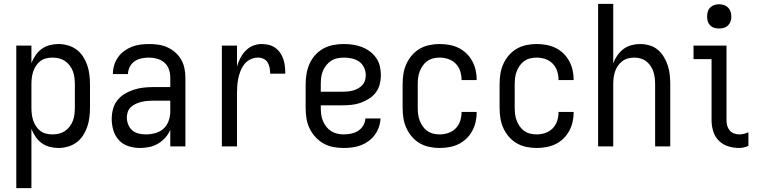

<svg xmlns="http://www.w3.org/2000/svg" viewBox="-20 -755 3915 990"><path d="M64 215V-520H142V-429Q150 -450 163 -469.5Q176 -489 194.5 -502.5Q213 -516 235.5 -522Q258 -528 281 -528Q306 -528 330.5 -521Q355 -514 375 -499Q395 -484 408.5 -463Q422 -442 430 -418.5Q438 -395 441 -370Q444 -345 444 -320V-200Q444 -175 441 -150Q438 -125 430 -101.5Q422 -78 408.5 -57Q395 -36 375 -21Q355 -6 330.5 1Q306 8 281 8Q258 8 235.5 2Q213 -4 194.5 -17.5Q176 -31 163 -50.5Q150 -70 142 -91V215ZM251 -62Q268 -62 284.5 -66Q301 -70 315 -79.5Q329 -89 339.5 -103Q350 -117 356 -133Q362 -149 364 -166Q366 -183 366 -200V-320Q366 -337 364 -354Q362 -371 356 -387Q350 -403 339.5 -417Q329 -431 315 -440.5Q301 -450 284.5 -454Q268 -458 251 -458Q234 -458 217.5 -454Q201 -450 188 -440Q175 -430 165.5 -415.5Q156 -401 151 -385.5Q146 -370 144 -353.5Q142 -337 142 -320V-200Q142 -183 144 -166.5Q146 -150 151 -134.5Q156 -119 165.5 -104.5Q175 -90 188 -80Q201 -70 217.5 -66Q234 -62 251 -62Z M702 8Q672 8 643 -1Q614 -10 593.5 -32Q573 -54 564.5 -83Q556 -112 556 -141Q556 -167 562.5 -192Q569 -217 584.5 -237Q600 -257 622 -270.5Q644 -284 668.5 -292Q693 -300 718 -303Q743 -306 769 -306H858V-355Q858 -376 851 -397Q844 -418 828 -432Q812 -446 791 -452Q770 -458 749 -458Q729 -458 709.5 -454Q690 -450 674 -439Q658 -428 649 -410Q640 -392 640 -373Q640 -373 640 -373Q640 -373 640 -373Q640 -373 640 -373Q640 -373 640 -373Q640 -373 640 -373Q640 -373 640 -373H562Q562 -373 562 -373Q562 -373 562 -373Q562 -396 568.5 -418Q575 -440 588 -459Q601 -478 619.5 -491.5Q638 -505 659 -513.5Q680 -522 703 -525Q726 -528 749 -528Q773 -528 797 -524.5Q821 -521 843 -511Q865 -501 883.5 -485Q902 -469 914 -448Q926 -427 931 -403Q936 -379 936 -355V0H858V-86Q849 -64 832.5 -45.5Q816 -27 795 -14.5Q774 -2 750 3Q726 8 702 8ZM732 -62Q756 -62 780.5 -68.5Q805 -75 823 -91.5Q841 -108 849.5 -131.5Q858 -155 858 -180V-236H769Q754 -236 738.5 -234.5Q723 -233 708.5 -229.5Q694 -226 680 -219.5Q666 -213 655 -203Q644 -193 639 -178.5Q634 -164 634 -149Q634 -131 641 -113Q648 -95 662 -83Q676 -71 694.5 -66.5Q713 -62 732 -62Z M1124 0V-520H1202V-412Q1208 -434 1219 -455Q1230 -476 1246 -493Q1262 -510 1284 -519Q1306 -528 1329 -528Q1348 -528 1366.5 -523.5Q1385 -519 1400 -508Q1415 -497 1425.5 -481.5Q1436 -466 1441.5 -448.5Q1447 -431 1449 -412.5Q1451 -394 1451 -375H1373Q1373 -390 1370.5 -404.5Q1368 -419 1360.5 -432Q1353 -445 1339.5 -451.5Q1326 -458 1311 -458Q1291 -458 1272.5 -449.5Q1254 -441 1241.5 -426Q1229 -411 1221.5 -392.5Q1214 -374 1209.5 -354.5Q1205 -335 1203.5 -315Q1202 -295 1202 -276V0Z M1752 8Q1725 8 1698 3Q1671 -2 1647.5 -15.5Q1624 -29 1605.5 -49.5Q1587 -70 1575.5 -94.5Q1564 -119 1560 -146Q1556 -173 1556 -200V-320Q1556 -347 1560.5 -374Q1565 -401 1576 -426Q1587 -451 1605.5 -471.5Q1624 -492 1648 -505Q1672 -518 1699 -523Q1726 -528 1753 -528Q1777 -528 1800.5 -524.5Q1824 -521 1846 -512.5Q1868 -504 1887 -490Q1906 -476 1919.5 -456.5Q1933 -437 1938.5 -414Q1944 -391 1944 -367Q1944 -343 1938 -320Q1932 -297 1917.5 -278Q1903 -259 1882.5 -246Q1862 -233 1839.5 -225Q1817 -217 1793.5 -214.5Q1770 -212 1746 -212H1634V-200Q1634 -183 1636 -166Q1638 -149 1644.5 -133Q1651 -117 1661.5 -103Q1672 -89 1686.5 -79.5Q1701 -70 1718 -66Q1735 -62 1752 -62Q1771 -62 1790.5 -66Q1810 -70 1826 -80Q1842 -90 1852.5 -107Q1863 -124 1864 -144H1942Q1941 -121 1933.5 -99.5Q1926 -78 1912.5 -59.5Q1899 -41 1880.5 -27.5Q1862 -14 1841 -6Q1820 2 1797 5Q1774 8 1752 8ZM1746 -282Q1760 -282 1774 -283.5Q1788 -285 1801 -288.5Q1814 -292 1826.5 -299Q1839 -306 1848.5 -316.5Q1858 -327 1862 -340.5Q1866 -354 1866 -368Q1866 -388 1857 -407Q1848 -426 1831.5 -437.5Q1815 -449 1794.5 -453.5Q1774 -458 1754 -458Q1736 -458 1719 -454.5Q1702 -451 1687.5 -441.5Q1673 -432 1662 -418Q1651 -404 1644.5 -388Q1638 -372 1636 -354.5Q1634 -337 1634 -320V-282Z M2247 8Q2221 8 2194 2.5Q2167 -3 2144 -16.5Q2121 -30 2103.5 -50.5Q2086 -71 2075 -95.5Q2064 -120 2060 -146.5Q2056 -173 2056 -200V-320Q2056 -347 2060 -373.5Q2064 -400 2075 -424.5Q2086 -449 2103.5 -469.5Q2121 -490 2144 -503.5Q2167 -517 2194 -522.5Q2221 -528 2247 -528Q2272 -528 2297 -523.5Q2322 -519 2344.5 -508Q2367 -497 2385 -479.5Q2403 -462 2415 -440Q2427 -418 2432.5 -393.5Q2438 -369 2438 -344Q2438 -344 2438 -343.5Q2438 -343 2438 -342H2360Q2360 -342 2360 -342.5Q2360 -343 2360 -343Q2360 -366 2353 -388Q2346 -410 2330 -426.5Q2314 -443 2292 -450.5Q2270 -458 2247 -458Q2230 -458 2213.5 -454Q2197 -450 2183 -440Q2169 -430 2159.5 -416Q2150 -402 2144 -386.5Q2138 -371 2136 -354Q2134 -337 2134 -320V-200Q2134 -183 2136 -166Q2138 -149 2144 -133.5Q2150 -118 2159.5 -104Q2169 -90 2183 -80Q2197 -70 2213.5 -66Q2230 -62 2247 -62Q2270 -62 2292 -69.5Q2314 -77 2330 -93.5Q2346 -110 2353 -132Q2360 -154 2360 -177Q2360 -177 2360 -177.5Q2360 -178 2360 -178H2438Q2438 -177 2438 -176.5Q2438 -176 2438 -176Q2438 -151 2432.5 -126.5Q2427 -102 2415 -80Q2403 -58 2385 -40.5Q2367 -23 2344.5 -12Q2322 -1 2297 3.5Q2272 8 2247 8Z M2747 8Q2721 8 2694 2.5Q2667 -3 2644 -16.5Q2621 -30 2603.5 -50.5Q2586 -71 2575 -95.5Q2564 -120 2560 -146.5Q2556 -173 2556 -200V-320Q2556 -347 2560 -373.5Q2564 -400 2575 -424.5Q2586 -449 2603.5 -469.5Q2621 -490 2644 -503.5Q2667 -517 2694 -522.5Q2721 -528 2747 -528Q2772 -528 2797 -523.5Q2822 -519 2844.5 -508Q2867 -497 2885 -479.5Q2903 -462 2915 -440Q2927 -418 2932.5 -393.5Q2938 -369 2938 -344Q2938 -344 2938 -343.5Q2938 -343 2938 -342H2860Q2860 -342 2860 -342.5Q2860 -343 2860 -343Q2860 -366 2853 -388Q2846 -410 2830 -426.5Q2814 -443 2792 -450.5Q2770 -458 2747 -458Q2730 -458 2713.5 -454Q2697 -450 2683 -440Q2669 -430 2659.5 -416Q2650 -402 2644 -386.5Q2638 -371 2636 -354Q2634 -337 2634 -320V-200Q2634 -183 2636 -166Q2638 -149 2644 -133.5Q2650 -118 2659.5 -104Q2669 -90 2683 -80Q2697 -70 2713.5 -66Q2730 -62 2747 -62Q2770 -62 2792 -69.5Q2814 -77 2830 -93.5Q2846 -110 2853 -132Q2860 -154 2860 -177Q2860 -177 2860 -177.5Q2860 -178 2860 -178H2938Q2938 -177 2938 -176.5Q2938 -176 2938 -176Q2938 -151 2932.5 -126.5Q2927 -102 2915 -80Q2903 -58 2885 -40.5Q2867 -23 2844.5 -12Q2822 -1 2797 3.5Q2772 8 2747 8Z M3064 0V-735H3142V-429Q3150 -450 3163 -469Q3176 -488 3194.5 -502Q3213 -516 3235.5 -522Q3258 -528 3280 -528Q3305 -528 3329 -521Q3353 -514 3371.5 -498.5Q3390 -483 3403 -461.5Q3416 -440 3423.5 -416.5Q3431 -393 3433.5 -368.5Q3436 -344 3436 -320V0H3358V-320Q3358 -337 3356 -353.5Q3354 -370 3349 -385.5Q3344 -401 3334.5 -415Q3325 -429 3312 -439Q3299 -449 3283 -453.5Q3267 -458 3250 -458Q3233 -458 3217 -453.5Q3201 -449 3188 -439Q3175 -429 3165.5 -415Q3156 -401 3151 -385.5Q3146 -370 3144 -353.5Q3142 -337 3142 -320V0Z M3792 8Q3763 8 3735 -0.5Q3707 -9 3686.5 -29.5Q3666 -50 3657.5 -78Q3649 -106 3649 -135V-450H3556V-520H3726V-135Q3726 -121 3729.5 -107.5Q3733 -94 3742 -83Q3751 -72 3764.5 -67Q3778 -62 3792 -62Q3804 -62 3816 -65Q3828 -68 3839 -73V-3Q3828 2 3816 5Q3804 8 3792 8ZM3688 -608Q3675 -608 3663 -611.5Q3651 -615 3642 -624Q3633 -633 3629.5 -645Q3626 -657 3626 -670Q3626 -683 3629.5 -695Q3633 -707 3642 -716Q3651 -725 3663 -729Q3675 -733 3688 -733Q3701 -733 3713 -729Q3725 -725 3734 -716Q3743 -707 3747 -695Q3751 -683 3751 -670Q3751 -657 3747 -645Q3743 -633 3734 -624Q3725 -615 3713 -611.5Q3701 -608 3688 -608Z"/></svg>

Font: Iosevka Julsh Curly
Style: Regular
Weight: 400
Designer: Belleve Invis
Foundry: Belleve Invis
Version: Version 15.0.2; ttfautohint (v1.8.4)